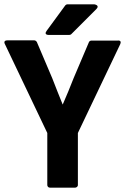

<svg xmlns="http://www.w3.org/2000/svg" viewBox="-38 -853 576 885"><path d="M180 0C180 5 184 12 192 12H308C313 12 321 8 321 0V-240L516 -649C525 -669 505 -666 505 -666H384C380 -666 374 -664 372 -659L301 -492C285 -450 269 -413 251 -371C235 -411 219 -450 203 -492L132 -659C130 -663 125 -667 120 -667H-4C-26 -667 -15 -649 -15 -649L180 -240ZM406 -811C424 -829 397 -833 397 -833H272C269 -833 264 -830 262 -827L177 -711C162 -691 187 -692 187 -692H281C284 -692 288 -693 290 -695Z"/></svg>

Font: Falling Sky
Style: Bd
Weight: 700
Designer: Paul D. Hunt
Foundry: Adobe Systems Incorporated
Version: Version 1.02